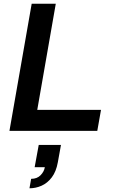

<svg xmlns="http://www.w3.org/2000/svg" viewBox="-20 -706 610 1036"><path d="M31 0 151 -686H281L181 -113H525L505 0ZM139 310 148 259Q180 259 199 239.5Q218 220 222 196H167L189 76H309L292 170Q283 220 259.5 251Q236 282 204.5 296Q173 310 139 310Z"/></svg>

Font: Archivo SemiBold SemiBold
Style: Italic
Weight: 600
Italic angle: -10°
Version: Version 2.001